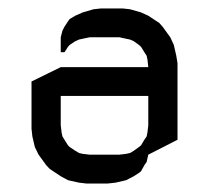

<svg xmlns="http://www.w3.org/2000/svg" viewBox="-20 -432 508 452"><path d="M54.2 -128.9V-240.2L123 -273.9H329.1L327.1 -292L325.2 -300.8L319.8 -309.1L312 -321.8L307.1 -326.2L294.9 -335L286.1 -338.9L276.9 -340.8L261.2 -344.2H190.9L174.8 -340.8L166 -338.9L157.2 -335L144 -326.2L140.1 -321.8L131.8 -309.1H123V-344.2L127 -359.9L131.8 -369.1L140.1 -381.8L144 -387.2L157.2 -395L174.8 -402.8L200.2 -410.2L217.8 -412.1H269L286.1 -410.2L312 -402.8L329.1 -395L355 -377.9L362.8 -369.1L380.9 -344.2L389.2 -326.2L395 -300.8L397.9 -283.2V-103L329.1 -67.9L325.2 -50.8L319.8 -43L312 -28.8L307.1 -24.9L294.9 -17.1L276.9 -7.8L252 -2L233.9 0H183.1L166 -2L140.1 -7.8L123 -17.1L97.2 -34.2L88.9 -43L70.8 -67.9L62 -85.9L56.2 -110.8ZM123 -137.2 125 -120.1 127 -110.8 131.8 -103 140.1 -89.8 144 -85.9 157.2 -77.1 166 -71.8 174.8 -69.8 190.9 -67.9H261.2L276.9 -69.8L286.1 -71.8L294.9 -77.1L307.1 -85.9L312 -89.8L319.8 -103L325.2 -110.8L327.1 -120.1L329.1 -137.2V-206.1H123Z"/></svg>

Font: Petahja
Style: Regular
Weight: 400
Designer: T. Christopher White
Version: Version 1.1